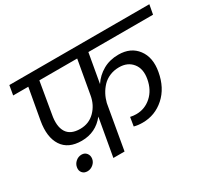

<svg xmlns="http://www.w3.org/2000/svg" viewBox="-140 -987 1357 1234"><g transform="rotate(-30 538.5 -370.0)"><path d="M293 -268.1Q357.9 -268.1 401.9 -312.3Q445.8 -356.4 457 -421.9L501 -669.9H220.2L181.2 -440.9Q165.5 -358.9 193.1 -313.5Q220.7 -268.1 293 -268.1ZM25.9 -669.9 38.1 -740.2H1077.1L1064 -669.9H584L545.9 -454.1Q577.1 -502 627.2 -530.5Q677.2 -559.1 742.2 -559.1Q833 -559.1 880.6 -496.1Q928.2 -433.1 910.2 -334Q891.1 -226.1 821.8 -164.1Q752.4 -102.1 660.2 -102.1Q624.5 -102.1 597.2 -109.9L607.9 -174.8Q629.9 -169.9 651.9 -169.9Q715.8 -169.9 763.9 -213.1Q812 -256.3 825.2 -330.1Q837.9 -400.9 803.2 -443.8Q768.6 -486.8 705.1 -486.8Q667.5 -486.8 635.7 -473.4Q604 -460 582 -436.8Q560.1 -413.6 545.4 -386Q530.8 -358.4 522.9 -327.1L465.8 0H382.8L432.1 -278.8Q367.7 -196.8 263.2 -196.8Q163.6 -196.8 120.6 -262.7Q77.6 -328.6 97.2 -440.9L138.2 -669.9ZM196.8 -8.8Q172.9 -8.8 159.4 -24.7Q146 -40.5 149.9 -64Q153.3 -87.9 172.4 -104.5Q191.4 -121.1 215.8 -121.1Q238.8 -121.1 252.2 -104.5Q265.6 -87.9 262.2 -64Q258.8 -41 239.5 -24.9Q220.2 -8.8 196.8 -8.8Z"/></g></svg>

Font: Poppins
Style: Italic
Weight: 400
Italic angle: -10°
Designer: Ninad Kale (Devanagari), Jonny Pinhorn (Latin)
Foundry: Indian Type Foundry
Version: Version 3.200;PS 1.000;hotconv 16.6.54;makeotf.lib2.5.65590